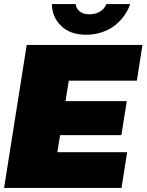

<svg xmlns="http://www.w3.org/2000/svg" viewBox="-20 -920 718 940"><path d="M234.2 -900H350.8Q352.5 -877.5 370.4 -863.8Q388.3 -850 418.3 -850Q447.5 -850 469.6 -863.3Q491.7 -876.7 500.8 -900H617.5Q607.5 -870.8 588.8 -844.2Q570 -817.5 543.3 -796.2Q516.7 -775 480 -762.5Q443.3 -750 402.5 -750Q322.5 -750 278.3 -794.2Q234.2 -838.3 234.2 -900ZM0 0 110.8 -700H677.5L650 -525H316.7L300.8 -425H600.8L574.2 -258.3H274.2L260.8 -175H602.5L575 0Z"/></svg>

Font: BoonTook
Style: Italic
Weight: 400
Italic angle: -9°
Designer: Sungsit Sawaiwan
Foundry: FontUni
Version: Version 3.0